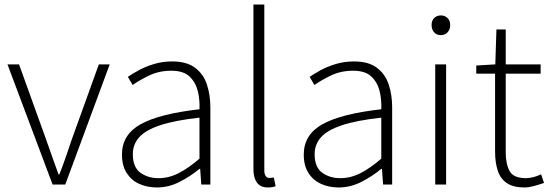

<svg xmlns="http://www.w3.org/2000/svg" viewBox="-20 -814 2432 847"><path d="M212 0 13 -530H64L184 -197Q198 -158 211.5 -119Q225 -80 238 -45H242Q256 -80 269.5 -119Q283 -158 296 -197L416 -530H464L268 0Z M672 13Q630 13 595 -2.5Q560 -18 539 -50.5Q518 -83 518 -132Q518 -220 600.5 -266Q683 -312 860 -332Q862 -374 852.5 -412.5Q843 -451 816 -476.5Q789 -502 736 -502Q681 -502 637 -480.5Q593 -459 565 -439L544 -475Q563 -488 592 -504Q621 -520 659 -531.5Q697 -543 740 -543Q803 -543 840 -515.5Q877 -488 892.5 -442Q908 -396 908 -340V0H868L863 -69H860Q820 -36 772 -11.5Q724 13 672 13ZM679 -28Q725 -28 768 -50Q811 -72 860 -114V-295Q751 -283 686.5 -261.5Q622 -240 594 -208.5Q566 -177 566 -134Q566 -76 599.5 -52Q633 -28 679 -28Z M1161 13Q1140 13 1126.5 4Q1113 -5 1105.5 -23Q1098 -41 1098 -69V-794H1146V-63Q1146 -46 1152 -37.5Q1158 -29 1168 -29Q1172 -29 1176 -29.5Q1180 -30 1188 -31L1196 8Q1188 10 1181 11.5Q1174 13 1161 13Z M1474 13Q1432 13 1397 -2.5Q1362 -18 1341 -50.5Q1320 -83 1320 -132Q1320 -220 1402.5 -266Q1485 -312 1662 -332Q1664 -374 1654.5 -412.5Q1645 -451 1618 -476.5Q1591 -502 1538 -502Q1483 -502 1439 -480.5Q1395 -459 1367 -439L1346 -475Q1365 -488 1394 -504Q1423 -520 1461 -531.5Q1499 -543 1542 -543Q1605 -543 1642 -515.5Q1679 -488 1694.5 -442Q1710 -396 1710 -340V0H1670L1665 -69H1662Q1622 -36 1574 -11.5Q1526 13 1474 13ZM1481 -28Q1527 -28 1570 -50Q1613 -72 1662 -114V-295Q1553 -283 1488.5 -261.5Q1424 -240 1396 -208.5Q1368 -177 1368 -134Q1368 -76 1401.5 -52Q1435 -28 1481 -28Z M1900 0V-530H1948V0ZM1925 -659Q1907 -659 1895.5 -671Q1884 -683 1884 -704Q1884 -723 1895.5 -734.5Q1907 -746 1925 -746Q1942 -746 1954 -734.5Q1966 -723 1966 -704Q1966 -683 1954 -671Q1942 -659 1925 -659Z M2294 13Q2244 13 2215.5 -6.5Q2187 -26 2175.5 -62Q2164 -98 2164 -146V-489H2081V-525L2165 -530L2170 -684H2211V-530H2365V-489H2211V-141Q2211 -91 2228 -59.5Q2245 -28 2301 -28Q2316 -28 2334.5 -33Q2353 -38 2367 -45L2380 -7Q2357 1 2334 7Q2311 13 2294 13Z"/></svg>

Font: Noto Sans SC Thin ExtraLight
Style: Regular
Weight: 250
Version: Version 2.004-H2;hotconv 1.0.118;makeotfexe 2.5.65603